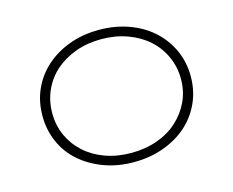

<svg xmlns="http://www.w3.org/2000/svg" viewBox="-100 -849 1216 1003"><g transform="rotate(-15 508.5 -347.5)"><path d="M508 10Q420 10 346.5 -17.5Q273 -45 219.5 -92Q166 -139 137 -204.5Q108 -270 108 -347Q108 -424 137 -489Q166 -554 219.5 -602Q273 -650 346.5 -677.5Q420 -705 508 -705Q596 -705 670 -678Q744 -651 797 -603Q850 -555 880 -489.5Q910 -424 910 -347Q910 -269 880 -203.5Q850 -138 797 -91Q744 -44 670 -17Q596 10 508 10ZM508 -40Q584 -40 648.5 -63Q713 -86 759 -128Q805 -170 831 -225.5Q857 -281 857 -347Q857 -412 831 -469Q805 -526 759 -567Q713 -608 648.5 -631.5Q584 -655 508 -655Q431 -655 367.5 -631.5Q304 -608 258 -567.5Q212 -527 186.5 -470Q161 -413 161 -347Q161 -281 186.5 -225Q212 -169 258 -127.5Q304 -86 367.5 -63Q431 -40 508 -40Z"/></g></svg>

Font: Lexend Peta ExtraLight
Style: Regular
Weight: 250
Version: Version 1.007